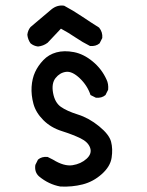

<svg xmlns="http://www.w3.org/2000/svg" viewBox="-20 -683 540 703"><path d="M201.2 0Q158.2 -7.8 123 -37.1Q105.5 -52.7 109.4 -79.1L119.1 -98.6Q132.8 -110.4 154.3 -108.4L173.8 -98.6Q214.8 -73.2 245.6 -78.1Q276.4 -83 296.9 -101.6Q317.4 -120.1 310.1 -141.6Q302.7 -163.1 274.4 -176.8Q246.1 -190.4 206.1 -203.1Q166 -215.8 138.7 -243.2Q111.3 -270.5 102.5 -302.7Q93.8 -335 95.7 -365.2Q97.7 -395.5 108.4 -418.9Q119.1 -442.4 138.7 -462.9Q158.2 -483.4 186.5 -491.2Q214.8 -499 250.5 -492.2Q286.1 -485.4 319.3 -458Q352.5 -430.7 370.1 -391.6Q377.9 -376 376 -354.5L366.2 -335Q352.5 -323.2 331.1 -325.2L311.5 -335Q299.8 -370.1 272 -396.5Q244.1 -422.9 221.7 -419.9Q199.2 -417 183.6 -397.5Q168 -377.9 174.3 -342.8Q180.7 -307.6 202.6 -292Q224.6 -276.4 265.1 -263.7Q305.7 -251 342.8 -220.7Q379.9 -190.4 386.7 -164.1Q393.6 -137.7 388.7 -105.5Q383.8 -73.2 352.5 -45.4Q321.3 -17.6 282.7 -7.8Q244.1 2 201.2 0ZM119.1 -512.7Q103.5 -514.6 91.8 -524.4Q82 -538.1 80.1 -555.7Q82 -572.3 91.8 -584L168 -648.4Q189.5 -666 214.8 -662.1Q248 -644.5 279.8 -623Q311.5 -601.6 342.8 -582Q356.4 -565.4 354.5 -543.9L344.7 -524.4Q331.1 -512.7 309.6 -514.6Q282.2 -528.3 256.3 -545.9Q230.5 -563.5 203.1 -578.1L154.3 -526.4Q138.7 -514.6 119.1 -512.7Z"/></svg>

Font: JasonHandwriting1
Style: Regular
Weight: 400
Version: Version 1.48.20